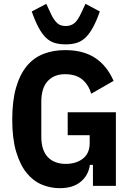

<svg xmlns="http://www.w3.org/2000/svg" viewBox="-20 -972 686 1004"><path d="M466 -110H450Q443 -56 402.5 -22Q362 12 293 12Q243 12 198 -7Q153 -26 119 -68Q85 -110 64.5 -178.5Q44 -247 44 -346Q44 -445 64 -514Q84 -583 120 -626.5Q156 -670 207 -690Q258 -710 321 -710Q415 -710 477 -669.5Q539 -629 574 -549L457 -482Q443 -529 410 -556.5Q377 -584 320 -584Q263 -584 229.5 -548Q196 -512 196 -440V-258Q196 -186 230 -150.5Q264 -115 324 -115Q378 -115 413.5 -142.5Q449 -170 449 -224V-265H334V-385H586V0H466ZM324 -740Q291 -740 266 -747.5Q241 -755 220.5 -774.5Q200 -794 182 -827.5Q164 -861 146 -912L222 -952L242 -909Q252 -886 261.5 -872Q271 -858 280.5 -850Q290 -842 300.5 -839Q311 -836 324 -836Q350 -836 368.5 -850.5Q387 -865 407 -909L427 -952L502 -912Q484 -861 465.5 -827.5Q447 -794 426 -774.5Q405 -755 380 -747.5Q355 -740 324 -740Z"/></svg>

Font: IBM Plex Sans Cond
Style: Bold
Weight: 700
Width: 3
Designer: Mike Abbink, Paul van der Laan, Pieter van Rosmalen
Foundry: Bold Monday
Version: Version 1.3